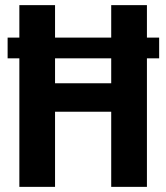

<svg xmlns="http://www.w3.org/2000/svg" viewBox="-20 -731 648 751"><path d="M554.7 -584Q566.4 -584 602.5 -584Q602.5 -563.5 602.5 -502.9Q590.8 -502.9 554.7 -502.9Q554.7 -377 554.7 0Q519.5 0 415 0Q415 -73.2 415 -293.9Q360.4 -293.9 195.3 -293.9Q195.3 -220.7 195.3 0Q160.2 0 55.7 0Q55.7 -126 55.7 -502.9Q43.9 -502.9 9.8 -502.9Q9.8 -515.6 9.8 -553.7Q9.8 -561.5 9.8 -584Q21.5 -584 55.7 -584Q55.7 -616.2 55.7 -710.9Q90.8 -710.9 195.3 -710.9Q195.3 -679.7 195.3 -584Q250 -584 415 -584Q415 -616.2 415 -710.9Q450.2 -710.9 554.7 -710.9Q554.7 -679.7 554.7 -584ZM195.3 -405.3Q250 -405.3 415 -405.3Q415 -429.7 415 -502.9Q360.4 -502.9 195.3 -502.9Q195.3 -478.5 195.3 -405.3Z"/></svg>

Font: Noto Sans Hebrew DECATHLON 
Style: Bold
Weight: 400
Designer: Monotype Design Team
Version: Version 2.000;GOOG;noto-fonts:20170220:a8a215d2e889